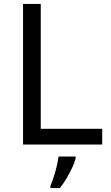

<svg xmlns="http://www.w3.org/2000/svg" viewBox="-20 -734 564 975"><path d="M97 0V-714H187V-80H499V0ZM364 70Q360 88 347.5 115.5Q335 143 318.5 171Q302 199 284 221H236V209Q244 192 252.5 165.5Q261 139 268 110.5Q275 82 277 61H364Z"/></svg>

Font: Noto Sans Bengali UI
Style: Regular
Weight: 400
Designer: Jelle Bosma - Monotype Design Team
Foundry: Monotype Imaging Inc.
Version: Version 2.003; ttfautohint (v1.8.4.7-5d5b)